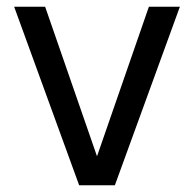

<svg xmlns="http://www.w3.org/2000/svg" viewBox="-20 -550 576 570"><path d="M215 0 22 -530H114L268 -86L422 -530H514L321 0Z"/></svg>

Font: Geist
Style: Regular
Weight: 400
Designer: Basement.studio, Andrés Briganti, Mateo Zaragoza
Foundry: Basement.studio, Vercel, Andrés Briganti, Guido Ferreyra, Mateo Zaragoza
Version: Version 1.401